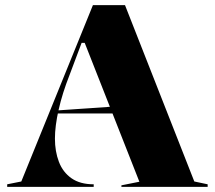

<svg xmlns="http://www.w3.org/2000/svg" viewBox="-20 -728 837 748"><path d="M8 0V-10L63 -21L342 -708H467L737 -21L789 -10V0H453V-6L523 -20L310 -561H298L251 -436Q223 -365 208.5 -301Q194 -237 194 -188Q194 -138 209.5 -97.5Q225 -57 258.5 -33.5Q292 -10 345 -10V0ZM177 -286V-296L424 -313V-286Z"/></svg>

Font: Kalnia Thin SemiBold
Style: Regular
Weight: 600
Version: Version 1.105